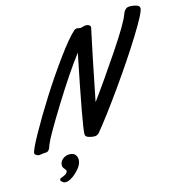

<svg xmlns="http://www.w3.org/2000/svg" viewBox="-154 -870 1172 1230"><g transform="rotate(-15 431.5 -255.0)"><path d="M881.3 -717.8Q881.3 -689 795.9 -551.8Q710.4 -414.6 600.8 -260.3Q491.2 -106 417.5 -16.1Q404.3 0 384.3 0Q366.7 0 346.2 -6.8Q325.2 -13.2 325.2 -29.8Q325.2 -83.5 419.4 -545.9Q338.9 -441.4 223.4 -255.1Q107.9 -68.8 91.3 -23.9Q90.3 -22 88.1 -15.4Q85.9 -8.8 85.2 -6.8Q84.5 -4.9 82 0.2Q79.6 5.4 78.1 7.1Q76.7 8.8 73.7 12.2Q70.8 15.6 67.9 16.8Q64.9 18.1 60.5 19Q56.2 20 51.3 20Q37.6 20 26.1 22.2Q14.6 24.4 12.7 24.4Q1.5 24.4 -8.1 18.1Q-17.6 11.7 -17.6 4.9Q-17.6 -14.6 36.4 -111.8Q90.3 -209 162.4 -323Q234.4 -437 313 -544.9Q391.6 -652.8 434.6 -689.9Q443.4 -697.8 454.6 -697.8Q459 -697.8 466.8 -695.8Q474.6 -693.8 477.5 -693.8Q481 -693.8 493.9 -697.8Q506.8 -701.7 513.2 -701.7Q526.9 -701.7 535.2 -695.8Q543.5 -689.9 543.5 -681.6Q543.5 -679.7 542.5 -674.8Q538.6 -660.2 501.5 -479.5Q464.4 -298.8 447.3 -210Q530.3 -322.8 641.1 -487.8Q752 -652.8 770.5 -707Q776.4 -724.1 785.6 -733.4Q794.9 -742.7 802.2 -744.4Q809.6 -746.1 820.3 -746.1Q839.8 -746.1 860.6 -739.5Q881.3 -732.9 881.3 -717.8ZM247.6 117.2Q247.6 153.8 204.8 194.8Q162.1 235.8 127.9 235.8Q118.7 235.8 112.5 230Q106.4 224.1 105 223.6Q99.6 222.2 99.6 213.9Q99.6 207 104 203.6Q104.5 203.1 113.3 200Q122.1 196.8 130.6 192.9Q139.2 189 146.7 181.9Q154.3 174.8 154.3 167Q154.3 161.6 143.8 149.9Q133.3 138.2 133.3 126.5Q133.3 101.1 153.3 85.2Q173.3 69.3 197.8 69.3Q223.6 69.3 235.6 83.5Q247.6 97.7 247.6 117.2Z"/></g></svg>

Font: Yellowtail
Style: Regular
Weight: 400
Designer: Astigmatic (AOETI)
Foundry: Astigmatic (AOETI)
Version: Version 1.000